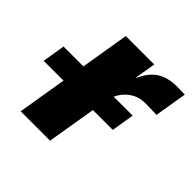

<svg xmlns="http://www.w3.org/2000/svg" viewBox="-212 -647 776 776"><g transform="rotate(45 176.0 -259.0)"><path d="M4.4 0 89.8 -515.6H252.4L237.3 -424.8H238.8Q260.7 -474.1 294.4 -495.8Q328.1 -517.6 380.4 -517.6Q393.6 -517.6 404.5 -517.3Q415.5 -517.1 425.8 -516.6L402.8 -377.9Q394 -378.4 374.5 -378.9Q355 -379.4 336.4 -379.4Q291.5 -379.4 258.3 -349.1Q225.1 -318.8 216.3 -264.2L172.4 0ZM-74.2 -210 -58.1 -307.6H336.9L320.8 -210Z"/></g></svg>

Font: Inter Display ExtraBold
Style: Italic
Weight: 800
Italic angle: -9.39999°
Designer: Rasmus Andersson
Foundry: rsms
Version: Version 4.000;git-a52131595